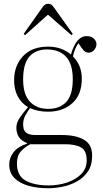

<svg xmlns="http://www.w3.org/2000/svg" viewBox="-20 -771 547 1021"><path d="M113 -584 106 -591 207 -734Q219 -751 236 -751Q243 -751 250 -748Q257 -745 267 -731L367 -591L360 -584L235 -693ZM237 230Q179 230 132 217Q85 204 57 176Q29 148 29 103Q29 68 52.5 38Q76 8 124 -7V-10Q94 -22 80.5 -42.5Q67 -63 67 -92Q67 -117 83.5 -142.5Q100 -168 128 -200V-202Q94 -222 74.5 -258.5Q55 -295 55 -344Q55 -422 102.5 -472.5Q150 -523 236 -523Q273 -523 303.5 -512Q334 -501 357 -481Q372 -532 393 -555.5Q414 -579 439 -579Q467 -579 480 -565Q493 -551 493 -537Q493 -519 480.5 -505Q468 -491 452 -491Q441 -491 433 -496Q425 -501 415 -515L397 -541Q386 -526 379 -508.5Q372 -491 368 -471Q415 -424 415 -353Q415 -267 364.5 -222Q314 -177 235 -177Q208 -177 184 -182Q160 -187 140 -196Q129 -182 116 -159.5Q103 -137 103 -109Q103 -97 106.5 -84Q110 -71 124.5 -62Q139 -53 171 -53H310Q383 -53 426.5 -28Q470 -3 470 56Q470 108 447 141.5Q424 175 388 194.5Q352 214 312 222Q272 230 237 230ZM236 -192Q298 -192 332.5 -229Q367 -266 367 -350Q367 -430 331.5 -469Q296 -508 230 -508Q170 -508 136.5 -470.5Q103 -433 103 -348Q103 -269 139 -230.5Q175 -192 236 -192ZM238 215Q291 215 337 199.5Q383 184 412 154.5Q441 125 441 82Q441 31 411.5 13.5Q382 -4 326 -4H141Q113 10 91.5 33.5Q70 57 70 98Q70 164 116.5 189.5Q163 215 238 215Z"/></svg>

Font: Display Extralight
Style: Regular
Weight: 200
Designer: Latin by Veronika Burian and Jose Scaglione. Greek by Irene Vlachou. Cyrillic by Vera Evstafieva.
Foundry: TypeTogether
Version: Version 3.002